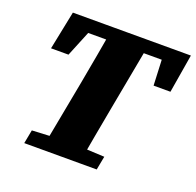

<svg xmlns="http://www.w3.org/2000/svg" viewBox="-116 -775 920 899"><g transform="rotate(20 343.5 -326.0)"><path d="M60 -460 99 -652H687L655 -460H571L563 -642L630 -587H123L219 -636L147 -460ZM94 0 107 -68 249 -75H323L468 -68L455 0ZM180 0 247 -355Q261 -429 274 -503.5Q287 -578 300 -652H488L422 -298Q408 -223 394.5 -148.5Q381 -74 368 0Z"/></g></svg>

Font: Source Serif 4 Black
Style: Italic
Weight: 900
Italic angle: -12°
Designer: Frank Grießhammer
Foundry: Adobe Systems Incorporated
Version: Version 4.004;hotconv 1.0.116;makeotfexe 2.5.65601